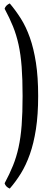

<svg xmlns="http://www.w3.org/2000/svg" viewBox="-20 -920 294 1122"><path d="M37 -900Q71 -860 101.5 -812Q132 -764 154.5 -700.5Q177 -637 190 -553.5Q203 -470 203 -359Q203 -249 190 -165.5Q177 -82 154.5 -18.5Q132 45 102 93.5Q72 142 37 182Q13 172 7 151Q36 97 56 47.5Q76 -2 88.5 -59Q101 -116 106.5 -188Q112 -260 112 -359Q112 -458 106.5 -530Q101 -602 88.5 -659Q76 -716 56 -765.5Q36 -815 7 -869Q13 -889 37 -900Z"/></svg>

Font: Adamina
Style: Regular
Weight: 400
Designer: Cyreal (www.cyreal.org)
Foundry: Cyreal
Version: Version 1.011